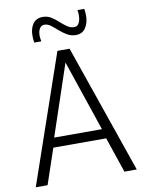

<svg xmlns="http://www.w3.org/2000/svg" viewBox="-97 -974 779 1041"><g transform="rotate(-10 292.0 -453.5)"><path d="M14 0 258 -708H325L570 0H502L436 -195H145L79 0ZM159 -248H422L290 -638ZM142 -774Q140 -784 139.5 -794.5Q139 -805 139 -814Q139 -852 157 -877.5Q175 -903 211 -903Q237 -903 257.5 -890Q278 -877 296 -860.5Q314 -844 332 -831.5Q350 -819 370 -819Q383 -819 390.5 -826.5Q398 -834 402 -847.5Q406 -861 406 -877Q406 -884 405.5 -892Q405 -900 403 -907H441Q443 -897 443.5 -886.5Q444 -876 444 -867Q444 -830 426 -802.5Q408 -775 372 -775Q346 -775 324 -788Q302 -801 283.5 -817.5Q265 -834 248 -847Q231 -860 213 -860Q196 -860 186.5 -845Q177 -830 177 -805Q177 -797 178.5 -789Q180 -781 181 -774Z"/></g></svg>

Font: Georama ExtraCondensed Thin Light
Style: Regular
Weight: 300
Version: Version 1.001